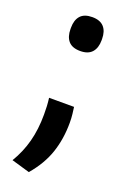

<svg xmlns="http://www.w3.org/2000/svg" viewBox="-121 -505 449 679"><g transform="rotate(20 104.0 -166.0)"><path d="M152 -142Q153.5 -132 155.2 -116.8Q157 -101.5 157 -84Q157 -23 139.5 29Q122 81 80.5 129.5L12 109.5Q37 68 49.2 22Q61.5 -24 61.5 -80Q61.5 -96.5 60.8 -111.5Q60 -126.5 58 -142ZM104.5 -335Q74.5 -335 60.2 -351.2Q46 -367.5 46 -396.5V-401.5Q46 -430.5 60.2 -446.5Q74.5 -462.5 104.5 -462.5Q134 -462.5 148.5 -446.5Q163 -430.5 163 -401.5V-396.5Q163 -367.5 148.5 -351.2Q134 -335 104.5 -335Z"/></g></svg>

Font: Anek Tamil Medium
Style: Regular
Weight: 500
Designer: Aadarsh Rajan (Tamil), Yesha Goshar (Latin)
Foundry: Ek Type
Version: Version 1.003